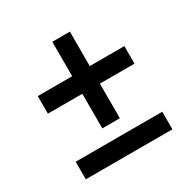

<svg xmlns="http://www.w3.org/2000/svg" viewBox="-152 -800 920 937"><g transform="rotate(-30 308.0 -331.5)"><path d="M263 -175V-663H362V-175ZM69 0V-99H557V0ZM69 -370V-469H557V-370Z"/></g></svg>

Font: Kufam SemiBold
Style: Italic
Weight: 600
Italic angle: -11°
Designer: Artur Schmal
Foundry: Original Type
Version: Version 1.301; ttfautohint (v1.8.3)